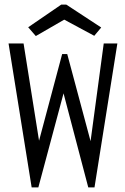

<svg xmlns="http://www.w3.org/2000/svg" viewBox="-20 -811 540 831"><path d="M135 -655 258 -726 388 -656 418 -692 267 -791H245L102 -693ZM117 0H146L255 -407L362 0H389L488 -623H429L372 -200L271 -577H249L149 -202L82 -623H17Z"/></svg>

Font: Inconsolata
Style: Regular
Weight: 400
Monospace: yes
Designer: Raph Levien, Cyreal, Brenton Simpson
Foundry: Raph Levien, Cyreal, Google
Version: Version 3.100